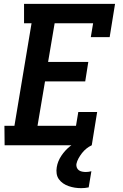

<svg xmlns="http://www.w3.org/2000/svg" viewBox="-20 -755 640 998"><path d="M4 0 3 -101H55L144 -634H105V-735H578L550 -562H452L464 -634H264L230 -433H439L423 -332H214L175 -101H375L387 -173H485L457 0ZM402 223Q385 223 369 220.5Q353 218 337 212.5Q321 207 308 198Q295 189 286 176.5Q277 164 274.5 147.5Q272 131 275 114Q280 83 299 54.5Q318 26 344.5 5Q371 -16 402 -28.5Q433 -41 464 -44L457 0Q442 7 429 17.5Q416 28 406 41Q396 54 388 68.5Q380 83 377 98Q376 108 379.5 116.5Q383 125 390 130Q397 135 406.5 137Q416 139 426 139Q433 139 440.5 138Q448 137 455 135L441 219Q431 221 421.5 222Q412 223 402 223Z"/></svg>

Font: Iosevka HT Extended
Style: Bold Italic
Weight: 700
Width: 7
Italic angle: -9°
Monospace: yes
Designer: Belleve Invis
Foundry: Belleve Invis
Version: Version 32.3.0; ttfautohint (v1.8.4)